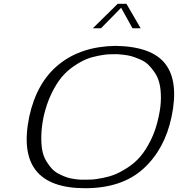

<svg xmlns="http://www.w3.org/2000/svg" viewBox="-20 -973 939 1013"><path d="M210 -357Q199 -303 198 -257.5Q197 -212 203 -180Q209 -148 224.5 -122.5Q240 -97 255.5 -81Q271 -65 294.5 -53.5Q318 -42 335 -36.5Q352 -31 375.5 -28Q399 -25 409 -25Q419 -25 435 -25Q438 -25 439 -25Q455 -25 469.5 -26Q484 -27 519 -33.5Q554 -40 583.5 -51.5Q613 -63 651.5 -87.5Q690 -112 719.5 -146Q749 -180 776 -234.5Q803 -289 817 -357Q829 -411 829 -456.5Q829 -502 821 -534Q813 -566 795.5 -591.5Q778 -617 761 -633Q744 -649 718 -660Q692 -671 675 -676Q658 -681 633 -684Q608 -687 600.5 -687Q593 -687 579 -687Q561 -687 546 -686Q531 -685 497 -678.5Q463 -672 435 -660.5Q407 -649 370.5 -624.5Q334 -600 305.5 -566Q277 -532 251 -478Q225 -424 210 -357ZM589 -731Q782 -728 853 -635Q924 -542 885 -356Q849 -185 736 -82.5Q623 20 429 20Q57 20 134 -356Q173 -538 290.5 -633Q408 -728 589 -731ZM647 -953 722 -824H679L619 -932L513 -824H470L601 -953Z"/></svg>

Font: Afta serif
Style: Italic
Weight: 400
Italic angle: -12°
Designer: parq.ink
Foundry: Oriol Esparraguera Font
Version: Version 1.000